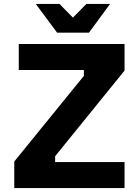

<svg xmlns="http://www.w3.org/2000/svg" viewBox="-20 -962 709 982"><path d="M272 -795 163 -942H284L353 -872L422 -942H543L435 -795ZM53 0V-136L409 -574V-604H76V-737H617V-601L262 -163V-133H617V0Z"/></svg>

Font: Tomorrow SemiBold
Style: Regular
Weight: 600
Designer: Tony de Marco, Monica Rizzolli
Foundry: Just in Type
Version: Version 2.002